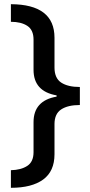

<svg xmlns="http://www.w3.org/2000/svg" viewBox="-20 -736 430 916"><path d="M32 76Q80 75 110 55.5Q140 36 140 -10V-153Q140 -256 250 -275V-281Q140 -300 140 -403V-547Q140 -593 110.5 -612.5Q81 -632 32 -632V-716Q240 -715 240 -556V-414Q240 -363 272 -342Q304 -321 361 -321V-235Q304 -235 272 -214Q240 -193 240 -144V0Q240 81 186 120.5Q132 160 32 160Z"/></svg>

Font: Noto Sans Lao Looped Medium
Style: Regular
Weight: 500
Designer: Mark Frömberg, Ben Mitchell
Foundry: The Fontpad Ltd
Version: Version 1.002; ttfautohint (v1.8.4.7-5d5b)